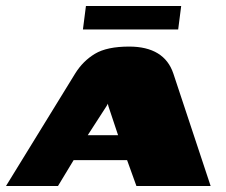

<svg xmlns="http://www.w3.org/2000/svg" viewBox="-55 -619 753 639"><path d="M-35 0 195 -374Q221 -416 261 -440Q301 -464 375 -464Q433 -464 470 -441.5Q507 -419 522 -374L646 0H399L368 -86H190L138 0ZM237 -169H338L306 -265Q305 -268 304.5 -271Q304 -274 304 -274Q304 -274 302.5 -271Q301 -268 299 -265ZM221 -521 231 -599H548L538 -521Z"/></svg>

Font: Genos Thin Black
Style: Italic
Weight: 900
Italic angle: -8°
Version: Version 1.010